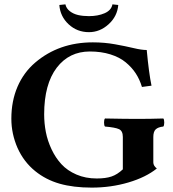

<svg xmlns="http://www.w3.org/2000/svg" viewBox="-20 -853 795 883"><path d="M523.9 -830.1Q519.5 -777.8 479.5 -741.5Q439.5 -705.1 389.2 -705.1Q334.5 -705.1 295.7 -741.2Q256.8 -777.3 252.9 -830.1L280.8 -833Q284.7 -814.5 300.8 -801.8Q316.9 -789.1 339.1 -783.9Q361.3 -778.8 389.2 -778.8Q430.2 -778.8 461.2 -792.2Q492.2 -805.7 497.1 -833ZM407.2 -658.2Q460 -658.2 508.8 -649.4Q557.6 -640.6 594.5 -631.8Q631.3 -623 654.8 -623Q665 -514.6 676.8 -459L632.8 -453.1Q622.6 -487.3 604.5 -515.1Q586.4 -543 558.1 -566.4Q529.8 -589.8 487.5 -603Q445.3 -616.2 393.1 -616.2Q298.3 -616.2 241.2 -542Q183.1 -465.8 183.1 -327.1Q183.1 -285.6 190.9 -245.6Q198.7 -205.6 217 -166.5Q235.4 -127.4 262.5 -97.9Q289.6 -68.4 331.5 -50.3Q373.5 -32.2 424.8 -32.2Q466.3 -32.2 492.9 -41.3Q519.5 -50.3 544.9 -74.2V-223.1Q544.9 -251 527.3 -259Q509.8 -267.1 462.9 -271Q458.5 -275.4 458.5 -289.6Q458.5 -303.7 462.9 -308.1Q556.6 -306.2 611.8 -306.2Q671.4 -306.2 731 -308.1Q735.4 -303.7 735.4 -289.6Q735.4 -275.4 731 -271Q707.5 -268.6 696.3 -258.3Q685.1 -248 685.1 -223.1V-106Q685.1 -90.8 701.2 -78.1Q650.9 -37.6 570.6 -13.9Q490.2 9.8 401.9 9.8Q317.4 9.8 253.9 -8.3Q190.9 -26.4 142.1 -65.9Q89.4 -108.4 60.5 -172.9Q32.2 -237.8 32.2 -307.1Q32.2 -388.2 60.5 -454.1Q88.9 -520 142.1 -565.4Q251 -658.2 407.2 -658.2Z"/></svg>

Font: Linux Libertine G
Style: Bold
Weight: 700
Designer: Philipp H. Poll
Foundry: Philipp H. Poll
Version: Version 5.0.3